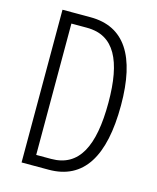

<svg xmlns="http://www.w3.org/2000/svg" viewBox="-108 -790 711 867"><g transform="rotate(15 247.0 -357.0)"><path d="M443 -365C443 -595 366 -714 207 -714H76V0H203C365 0 443 -125 443 -365ZM385 -362C385 -157 330 -50 201 -50H131V-664H204C332 -664 385 -558 385 -362Z"/></g></svg>

Font: Noto Sans UI Condensed Light
Style: Regular
Weight: 300
Width: 3
Designer: Monotype Design Team
Foundry: Monotype Imaging Inc.
Version: Version 1.901